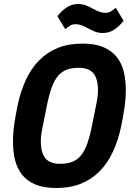

<svg xmlns="http://www.w3.org/2000/svg" viewBox="-20 -928 659 960"><path d="M262 12Q198 12 156 -6Q114 -24 89.5 -55.5Q65 -87 55 -129Q45 -171 45 -219Q45 -265 52 -311.5Q59 -358 68 -401Q83 -472 109.5 -529Q136 -586 176 -626.5Q216 -667 269.5 -688.5Q323 -710 392 -710Q456 -710 497.5 -692Q539 -674 564 -642.5Q589 -611 599 -569Q609 -527 609 -479Q609 -433 602 -386.5Q595 -340 586 -297Q571 -226 544.5 -169Q518 -112 478 -71.5Q438 -31 384.5 -9.5Q331 12 262 12ZM280 -109Q314 -109 339 -118Q364 -127 382.5 -148Q401 -169 414.5 -205Q428 -241 439 -295L460 -400Q465 -423 467.5 -442Q470 -461 470 -474Q470 -534 447 -561.5Q424 -589 374 -589Q340 -589 315 -580Q290 -571 271.5 -550Q253 -529 239.5 -493Q226 -457 215 -403L194 -298Q189 -275 186.5 -256Q184 -237 184 -224Q184 -164 207 -136.5Q230 -109 280 -109ZM494 -763Q474 -763 457.5 -769Q441 -775 423 -785Q405 -795 389.5 -801Q374 -807 359 -807Q343 -807 332.5 -801Q322 -795 306 -782L267 -847Q288 -874 313.5 -891Q339 -908 371 -908Q391 -908 407.5 -902Q424 -896 442 -886Q460 -876 475.5 -870Q491 -864 506 -864Q522 -864 532.5 -870Q543 -876 559 -889L598 -824Q577 -797 551.5 -780Q526 -763 494 -763Z"/></svg>

Font: IBM Plex Sans Cond
Style: Bold Italic
Weight: 700
Width: 3
Italic angle: -11°
Designer: Mike Abbink, Paul van der Laan, Pieter van Rosmalen
Foundry: Bold Monday
Version: Version 1.3